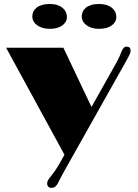

<svg xmlns="http://www.w3.org/2000/svg" viewBox="-20 -928 685 954"><path d="M471.2 -784.7Q452.1 -784.7 436.5 -789.6Q420.9 -794.4 409.7 -802.7Q398.4 -811 392.3 -822.3Q386.2 -833.5 386.2 -846.7Q386.2 -858.9 391.4 -870.1Q396.5 -881.3 407 -889.9Q417.5 -898.4 434.1 -903.3Q450.7 -908.2 473.6 -908.2Q493.7 -908.2 509.5 -903.1Q525.4 -897.9 536.1 -889.2Q546.9 -880.4 552.5 -868.7Q558.1 -856.9 558.1 -843.8Q558.1 -818.4 534.9 -801.5Q511.7 -784.7 471.2 -784.7ZM226.1 -784.7Q207 -784.7 191.4 -789.6Q175.8 -794.4 164.3 -802.7Q152.8 -811 146.7 -822.3Q140.6 -833.5 140.6 -846.7Q140.6 -858.9 145.8 -870.1Q150.9 -881.3 161.6 -889.9Q172.4 -898.4 188.7 -903.3Q205.1 -908.2 228 -908.2Q248.5 -908.2 264.2 -903.1Q279.8 -897.9 290.5 -889.2Q301.3 -880.4 306.9 -868.7Q312.5 -856.9 312.5 -843.8Q312.5 -818.4 289.6 -801.5Q266.6 -784.7 226.1 -784.7ZM214.4 -16.1Q214.4 -23.9 217.5 -30.5Q220.7 -37.1 230 -48.3Q239.7 -60.1 250.7 -75.7Q261.7 -91.3 275.4 -114.7L300.3 -159.2L10.3 -690.9H294.9L434.6 -396.5L559.6 -618.7Q567.9 -634.3 574 -648.2Q580.1 -662.1 583.5 -670.9Q592.8 -696.3 608.9 -696.3Q628.9 -696.3 628.9 -676.3Q628.9 -672.4 627.9 -668.5Q627 -664.6 624.5 -658.4Q622.1 -652.3 616.9 -643.1Q611.8 -633.8 604 -619.6L300.3 -79.6Q291.5 -63.5 286.1 -53.7Q280.8 -43.9 277.6 -37.6Q274.4 -31.2 272.7 -27.6Q271 -23.9 269 -20Q262.7 -7.3 254.9 -1Q247.1 5.4 235.4 5.4Q225.6 5.4 220 -0.5Q214.4 -6.3 214.4 -16.1Z"/></svg>

Font: Limelight
Style: Regular
Weight: 400
Designer: Nicole Fally with help from Eben Sorkin
Foundry: Nicole Fally with help from Eben Sorkin
Version: Version 1.002